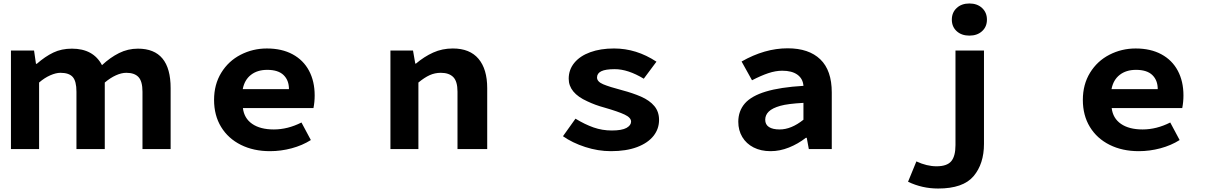

<svg xmlns="http://www.w3.org/2000/svg" viewBox="-20 -858 7040 1105"><path d="M43 -567H176L187 -491H192Q240 -533 287 -555.5Q334 -578 394 -578Q517 -578 567 -483Q614 -527 665 -552.5Q716 -578 774 -578Q962 -578 962 -351V0H800V-330Q800 -390 777 -414.5Q754 -439 707 -439Q679 -439 647 -424.5Q615 -410 583 -383V0H420V-330Q420 -391 398.5 -415Q377 -439 328 -439Q302 -439 269 -424.5Q236 -410 205 -383V0H43Z M1212 -283Q1212 -372 1253.5 -439.5Q1295 -507 1365 -543Q1435 -579 1516 -579Q1602 -579 1664 -545.5Q1726 -512 1758.5 -451Q1791 -390 1791 -309Q1791 -271 1784 -236H1378Q1385 -177 1431.5 -145Q1478 -113 1556 -113Q1636 -113 1715 -153L1769 -52Q1720 -21 1658.5 -4.5Q1597 12 1534 12Q1439 12 1366 -24.5Q1293 -61 1252.5 -127.5Q1212 -194 1212 -283ZM1518 -456Q1461 -456 1424 -427Q1387 -398 1377 -345H1643Q1643 -396 1612 -426Q1581 -456 1518 -456Z M2227 -567H2357L2370 -492H2374Q2421 -532 2473 -555.5Q2525 -579 2586 -579Q2684 -579 2734 -519.5Q2784 -460 2784 -351V0H2613V-330Q2613 -390 2588.5 -414.5Q2564 -439 2517 -439Q2483 -439 2453 -425.5Q2423 -412 2388 -383V0H2227Z M3220 -74 3292 -175Q3346 -142 3396 -124.5Q3446 -107 3501 -107Q3559 -107 3586 -122Q3612 -137 3612 -158Q3612 -181 3575 -198.5Q3538 -216 3458 -239Q3406 -253 3360 -275Q3253 -323 3253 -405Q3253 -457 3285.5 -496.5Q3318 -536 3377 -557.5Q3436 -579 3514 -579Q3643 -579 3758 -503L3685 -405Q3594 -460 3518 -460Q3465 -460 3440.5 -448Q3416 -436 3416 -412Q3416 -388 3451.5 -373Q3487 -358 3563 -338Q3620 -323 3669 -302Q3719 -280 3746 -247.5Q3773 -215 3773 -168Q3773 -117 3742 -77Q3709 -35 3646.5 -11.5Q3584 12 3496 12Q3422 12 3348 -12Q3274 -36 3220 -74Z M4229 -157Q4229 -219 4267 -263Q4305 -306 4387.5 -331Q4470 -356 4604 -364Q4601 -405 4569.5 -428Q4538 -451 4482 -451Q4444 -451 4402 -437Q4360 -423 4308 -396L4248 -504Q4381 -580 4513 -580Q4635 -580 4701 -516.5Q4767 -453 4767 -326V0H4635L4623 -65H4618Q4573 -30 4520.5 -9Q4468 12 4415 12Q4359 12 4317 -9.5Q4275 -31 4252 -69.5Q4229 -108 4229 -157ZM4604 -169V-266Q4513 -261 4471 -249Q4425 -236 4404.5 -216Q4384 -196 4384 -169Q4384 -141 4405.5 -127Q4427 -113 4467 -113Q4534 -113 4604 -169Z M5206 188 5254 71Q5314 99 5370 99Q5430 99 5454.5 70Q5479 41 5479 -23V-567H5643V-30Q5643 85 5583 156Q5523 227 5379 227Q5287 227 5206 188ZM5458 -745Q5458 -786 5486 -812Q5514 -838 5559 -838Q5604 -838 5632 -812Q5660 -786 5660 -745Q5660 -704 5632 -678.5Q5604 -653 5559 -653Q5514 -653 5486 -678.5Q5458 -704 5458 -745Z M6212 -283Q6212 -372 6253.5 -439.5Q6295 -507 6365 -543Q6435 -579 6516 -579Q6602 -579 6664 -545.5Q6726 -512 6758.5 -451Q6791 -390 6791 -309Q6791 -271 6784 -236H6378Q6385 -177 6431.5 -145Q6478 -113 6556 -113Q6636 -113 6715 -153L6769 -52Q6720 -21 6658.5 -4.5Q6597 12 6534 12Q6439 12 6366 -24.5Q6293 -61 6252.5 -127.5Q6212 -194 6212 -283ZM6518 -456Q6461 -456 6424 -427Q6387 -398 6377 -345H6643Q6643 -396 6612 -426Q6581 -456 6518 -456Z"/></svg>

Font: Merged Yaku Han JP ExtraBold
Style: Regular
Weight: 800
Designer: Ryoko NISHIZUKA 西塚涼子 (kana, bopomofo & ideographs); Paul D. Hunt (Latin, Greek & Cyrillic); Sandoll Communications 산돌커뮤니
Foundry: Adobe
Version: Version 2.004